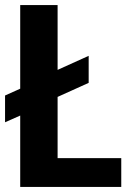

<svg xmlns="http://www.w3.org/2000/svg" viewBox="-20 -740 534 760"><path d="M149 -322 0 -256V-362L149 -429ZM154 -439 331 -519V-412L154 -332ZM60 0V-720H208V0ZM132 0V-114H460V0Z"/></svg>

Font: Instrument Sans SemiCondensed
Style: Bold
Weight: 700
Width: 4
Designer: Rodrigo Fuenzalida
Foundry: fragTYPE
Version: Version 1.000;gftools[0.9.28]